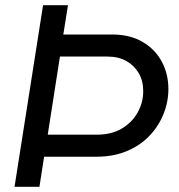

<svg xmlns="http://www.w3.org/2000/svg" viewBox="-20 -720 688 740"><path d="M36 0 146 -700H242L224 -587H412Q481 -587 529.5 -558.5Q578 -530 603.5 -482.5Q629 -435 629 -377Q629 -327 610 -280Q591 -233 555.5 -196Q520 -159 468.5 -137.5Q417 -116 352 -116H150L132 0ZM164 -201H354Q409 -201 448.5 -224Q488 -247 510 -285.5Q532 -324 532 -369Q532 -408 515 -437.5Q498 -467 467.5 -484.5Q437 -502 394 -502H211Z"/></svg>

Font: MuseoModerno
Style: Italic
Weight: 400
Italic angle: -9°
Designer: Pablo Cosgaya, Héctor Gatti, Marcela Romero, and the Authors of The MuseoModerno Project.
Foundry: Omnibus-Type Team
Version: Version 1.003